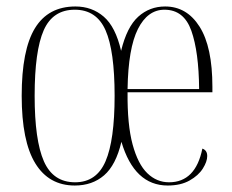

<svg xmlns="http://www.w3.org/2000/svg" viewBox="-20 -563 718 593"><path d="M211 10Q131 10 89 -58.5Q47 -127 47 -267Q47 -409 88 -476Q129 -543 213 -543Q264 -543 300.5 -511.5Q337 -480 354 -406Q372 -480 407 -511.5Q442 -543 490 -543Q557 -543 596.5 -480.5Q636 -418 636 -295V-278H374Q373 -178 389.5 -117Q406 -56 435 -28Q464 0 502 0Q584 0 605 -104Q620 -99 620 -81Q620 -64 606.5 -42.5Q593 -21 565.5 -5.5Q538 10 498 10Q395 10 355 -125Q338 -53 301.5 -21.5Q265 10 211 10ZM212 0Q278 0 306 -65Q334 -130 334 -267Q334 -406 306 -469.5Q278 -533 211 -533Q143 -533 115 -469.5Q87 -406 87 -267Q87 -130 115.5 -65Q144 0 212 0ZM595 -288Q594 -403 571 -468Q548 -533 488 -533Q436 -533 406 -473.5Q376 -414 374 -288Z"/></svg>

Font: Noto Serif Display ExtraCondensed ExtraLight
Style: Regular
Weight: 200
Width: 2
Designer: Monotype Design Team
Foundry: Monotype Imaging Inc.
Version: Version 2.009